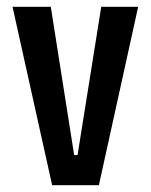

<svg xmlns="http://www.w3.org/2000/svg" viewBox="-20 -547 445 567"><path d="M134 0 17 -527H130L199 -89H209L279 -527H388L272 0Z"/></svg>

Font: Bricolage Grotesque Condensed Medium
Style: Regular
Weight: 500
Width: 3
Designer: Mathieu Triay
Foundry: Atelier Triay
Version: Version 1.000;gftools[0.9.30]